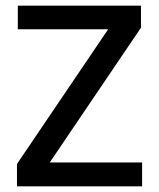

<svg xmlns="http://www.w3.org/2000/svg" viewBox="-20 -659 562 679"><path d="M482.5 -84.5V0H40V-79L362.5 -555.5H43V-639H478.5V-561L156 -84.5Z"/></svg>

Font: Anek Bangla Medium
Style: Regular
Weight: 500
Designer: Sulekha Rajkumar (Bangla), Yesha Goshar (Latin)
Foundry: Ek Type
Version: Version 1.003